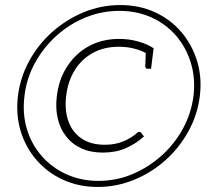

<svg xmlns="http://www.w3.org/2000/svg" viewBox="-20 -733 837 760"><path d="M205 -353Q211 -404 231.5 -445Q252 -486 285 -517Q319 -548 360.5 -563.5Q402 -579 450 -579Q492 -579 528 -568.5Q564 -558 588 -542L578 -461H563Q559 -461 557 -464Q555 -467 555 -470L557 -523Q540 -533 511.5 -540.5Q483 -548 450 -548Q392 -548 347.5 -523.5Q303 -499 276 -455.5Q249 -412 242 -354Q235 -298 250.5 -254Q266 -210 302.5 -185Q339 -160 395 -160Q435 -160 467 -173Q499 -186 524 -208Q526 -210 528 -210.5Q530 -211 532 -211Q534 -211 535 -210.5Q536 -210 538 -208L550 -193Q518 -164 478 -146.5Q438 -129 387 -129Q339 -129 302.5 -145.5Q266 -162 242 -193Q218 -223 208.5 -264Q199 -305 205 -353ZM367 7Q292 7 230.5 -21Q169 -49 125.5 -98.5Q82 -148 62 -213.5Q42 -279 51 -353Q60 -427 96 -492.5Q132 -558 188 -607.5Q244 -657 312.5 -685Q381 -713 456 -713Q531 -713 592.5 -685Q654 -657 697 -607Q740 -557 760 -492Q780 -427 771 -353Q762 -279 726 -213.5Q690 -148 634.5 -98.5Q579 -49 510 -21Q441 7 367 7ZM370 -17Q440 -17 503.5 -43.5Q567 -70 619 -116.5Q671 -163 704 -223.5Q737 -284 746 -354Q754 -423 735.5 -484Q717 -545 677 -591.5Q637 -638 579.5 -664Q522 -690 452 -690Q383 -690 319 -664Q255 -638 203.5 -591.5Q152 -545 118.5 -484Q85 -423 77 -354Q68 -283 86.5 -222Q105 -161 145.5 -115Q186 -69 243.5 -43Q301 -17 370 -17Z"/></svg>

Font: Aleo ExtraLight
Style: Italic
Weight: 250
Italic angle: -7°
Designer: Alessio Laiso
Foundry: Alessio Laiso
Version: Version 2.001;gftools[0.9.29]